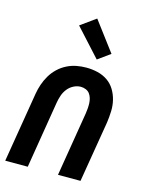

<svg xmlns="http://www.w3.org/2000/svg" viewBox="-120 -840 710 914"><g transform="rotate(15 235.5 -383.5)"><path d="M-4 0 53 -345Q57 -369 65 -392.5Q73 -416 86 -438Q99 -460 118 -478Q137 -496 160 -507.5Q183 -519 207 -523.5Q231 -528 255 -528Q284 -528 311 -521.5Q338 -515 360 -500Q382 -485 396 -462Q410 -439 416.5 -412.5Q423 -386 422 -357.5Q421 -329 417 -301L367 0H256L308 -316Q310 -329 311 -342Q312 -355 311.5 -367.5Q311 -380 307.5 -392Q304 -404 297 -413.5Q290 -423 278 -428Q266 -433 253 -433Q235 -433 217.5 -424Q200 -415 188 -399.5Q176 -384 170 -366Q164 -348 161 -330L107 0ZM292 -578 169 -713 244 -767 353 -622Z"/></g></svg>

Font: Iosevka QP
Style: Bold Italic
Weight: 700
Italic angle: -9°
Designer: Belleve Invis
Foundry: Belleve Invis
Version: Version 20.0.0; ttfautohint (v1.8.4)